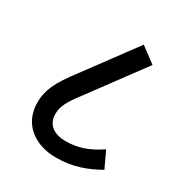

<svg xmlns="http://www.w3.org/2000/svg" viewBox="-151 -744 811 856"><g transform="rotate(30 254.5 -316.0)"><path d="M255 0C344 0 409 -26 471 -61L432 -144C371 -103 319 -85 257 -85C199 -85 157 -111 157 -168C157 -204 171 -235 219 -297L423 -573L344 -632L154 -375C84 -284 62 -233 62 -173C62 -54 157 0 255 0Z"/></g></svg>

Font: Noto Sans Devanagari UI SemiCondensed Medium
Style: Regular
Weight: 500
Width: 4
Designer: Jelle Bosma - Monotype Design Team
Foundry: Monotype Imaging Inc.
Version: Version 2.004